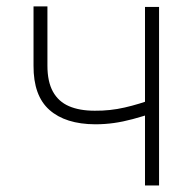

<svg xmlns="http://www.w3.org/2000/svg" viewBox="-20 -567 589 587"><path d="M466.3 -545.9V0H423.3V-545.9ZM452.6 -266.1V-223.1Q416 -210.9 386 -202.9Q356 -194.8 328.1 -190.9Q300.3 -187 271 -187Q180.2 -187.5 131.1 -231Q82 -274.4 82.5 -366.2V-547.4H125V-366.2Q125 -317.4 141.8 -286.9Q158.7 -256.3 190.9 -242.4Q223.1 -228.5 269.5 -228.5Q316.4 -228 361.1 -238.3Q405.8 -248.5 452.6 -266.1Z"/></svg>

Font: Inter Tight ExtraLight
Style: Regular
Weight: 250
Designer: Rasmus Andersson
Foundry: rsms
Version: Version 3.004